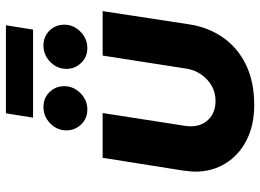

<svg xmlns="http://www.w3.org/2000/svg" viewBox="-138 -750 900 665"><g transform="rotate(-90 312.5 -418.0)"><path d="M606 -513 560 -212Q550 -147 514.5 -96Q479 -45 420 -16.5Q361 12 281 12Q211 12 159 -14.5Q107 -41 78.5 -87.5Q50 -134 50 -192Q50 -202 51.5 -214Q53 -226 54 -236L98 -513H253L209 -230Q208 -224 207.5 -218Q207 -212 207 -208Q207 -170 231 -146Q255 -122 295 -122Q324 -122 347.5 -135.5Q371 -149 387 -172.5Q403 -196 407 -224L452 -513ZM478 -566Q447 -566 426.5 -587.5Q406 -609 406 -638Q406 -671 430 -694.5Q454 -718 487 -718Q518 -718 538.5 -697Q559 -676 559 -646Q559 -614 535 -590Q511 -566 478 -566ZM265 -566Q234 -566 213.5 -587.5Q193 -609 193 -638Q193 -671 217 -694.5Q241 -718 274 -718Q305 -718 325.5 -697Q346 -676 346 -646Q346 -614 322 -590Q298 -566 265 -566ZM237 -754 252 -848H557L542 -754Z"/></g></svg>

Font: MuseoModerno Thin
Style: Bold Italic
Weight: 700
Italic angle: -9°
Version: Version 1.003